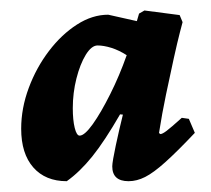

<svg xmlns="http://www.w3.org/2000/svg" viewBox="-20 -671 394 359"><path d="M279.8 -420.3Q283.4 -420.3 291.2 -426.1Q299 -431.9 319.9 -450.7L333.1 -448.8L344.3 -422.6Q311.4 -387.8 289.2 -367.9Q267.1 -348 251.4 -340.1Q235.8 -332.2 220.4 -332.2Q189.9 -332.2 189.9 -360Q189.9 -364.1 191.7 -374.6Q193.6 -385 196.5 -399.1Q199.5 -413.3 203 -428.4Q206.5 -443.6 209.8 -456.7L204.5 -457.2Q175.8 -407.4 152.5 -378.4Q129.2 -349.5 104.8 -332.2Q64.9 -332.2 42.3 -357.9Q19.6 -383.7 19.6 -430.3Q19.6 -468.7 33.8 -506.7Q47.9 -544.6 71.5 -575.6Q95 -606.5 123.8 -625Q152.5 -643.5 182.4 -643.5L235.9 -631.5L240 -645.6L250.1 -651.4L315.9 -642.8L321.4 -629.6Q321.4 -629.6 316.5 -611Q311.7 -592.5 304.9 -561.8Q298.1 -531.1 290.5 -494.7Q282.9 -458.4 277.3 -422.3ZM128.9 -417.4Q138.1 -417.4 153.5 -438.9Q168.8 -460.4 186.1 -495Q203.4 -529.5 216.9 -567.8Q202.8 -576.9 188.4 -581.5Q173.9 -586 162.4 -586Q151.2 -586 140.4 -568.6Q129.7 -551.1 122.9 -524.2Q116.1 -497.3 116.1 -468.8Q116.1 -446.5 119.7 -431.9Q123.3 -417.4 128.9 -417.4Z"/></svg>

Font: Alegreya
Style: Italic
Weight: 400
Italic angle: -7°
Designer: Juan Pablo del Peral
Foundry: Huerta Tipografica
Version: Version 2.009